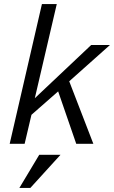

<svg xmlns="http://www.w3.org/2000/svg" viewBox="-20 -710 563 948"><path d="M27.8 0 187 -689.9H260.3L151.9 -225.1L430.2 -487.8H522.9L321.8 -308.6L440.9 0H356.4L267.1 -258.8L135.3 -143.1L101.6 0ZM75.7 217.8 173.8 54.2H278.8L129.9 217.8Z"/></svg>

Font: Acari Sans
Style: Italic
Weight: 400
Italic angle: -13°
Designer: Alfredo Marco Pradil and Stefan Peev
Foundry: Hanken Design Co.
Version: Version 1.045;January 11, 2019;FontCreator 11.5.0.2425 64-bi